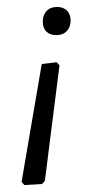

<svg xmlns="http://www.w3.org/2000/svg" viewBox="-20 -527 268 552"><path d="M42 -4 100 -343 143 -348 151 -339 109 -7 101 2 50 5ZM103 -465Q103 -484 114 -495.5Q125 -507 144 -507Q162 -507 172.5 -496.5Q183 -486 183 -468Q183 -449 172 -437.5Q161 -426 142 -426Q124 -426 113.5 -436Q103 -446 103 -465Z"/></svg>

Font: Alegreya Sans SC
Style: Italic
Weight: 400
Italic angle: -7°
Designer: Juan Pablo del Peral
Foundry: Huerta Tipografica
Version: Version 2.008; ttfautohint (v1.6)